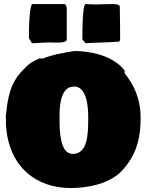

<svg xmlns="http://www.w3.org/2000/svg" viewBox="-20 -949 750 962"><path d="M125 -756.8C130.4 -748.9 135.6 -740.7 140.6 -732.4C171.9 -733.4 202.1 -736.3 233.4 -736.3C242.2 -736.3 254.9 -735.4 267.6 -735.4C289.1 -735.4 311.5 -738.3 314.5 -749V-905.3C314.5 -916 311.5 -925.8 302.7 -928.7H142.6C130.9 -928.7 125 -844.7 125 -787.1ZM392.6 -754.9V-752L408.2 -732.4C462.9 -736.3 515.6 -735.4 570.3 -740.2C570.3 -739.3 571.3 -739.3 572.3 -739.3C576.2 -739.3 580.1 -742.2 582 -751C582 -806.6 581.1 -861.3 580.1 -917C578.1 -927.7 555.7 -928.7 540 -928.7C507.8 -928.7 486.3 -926.8 460 -926.8C443.4 -926.8 425.8 -927.7 408.2 -928.7C393.6 -920.9 392.6 -800.8 392.6 -754.9ZM9.8 -353.5V-324.2C22.5 -107.4 168 -6.8 333 -6.8C416 -6.8 538.1 -26.4 600.6 -104.5L620.1 -128.9C665 -190.4 684.6 -261.7 684.6 -357.4C684.6 -454.1 651.4 -523.4 604.5 -582V-595.7C541 -677.7 416 -693.4 353.5 -693.4C294.8 -684.1 242 -675.2 196.3 -656.2H177.7C149.4 -644.5 126 -631.8 106.4 -609.4L94.7 -597.7C23.4 -526.4 17.6 -440.4 8.8 -364.3ZM278.3 -349.6V-371.1C278.3 -437.5 290 -515.6 351.6 -515.6C410.2 -515.6 421.9 -426.8 421.9 -367.2V-349.6C421.9 -272.5 418 -177.7 343.8 -177.7C281.2 -177.7 278.3 -292 278.3 -349.6Z"/></svg>

Font: Bowlby One SC
Style: Regular
Weight: 400
Width: 1
Version: Version 1.2